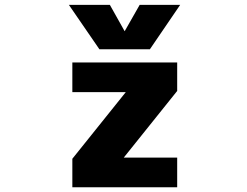

<svg xmlns="http://www.w3.org/2000/svg" viewBox="-20 -788 1040 810"><path d="M505.9 -656.2 569.3 -767.6H740.2L612.3 -580.1H399.4L270.5 -767.6H443.4ZM510.7 -399.4H285.2V-524.4H727.5V-404.3L502 -123H727.5V2H285.2V-118.2Z"/></svg>

Font: GenEi Gothic M Heavy
Style: Regular
Weight: 800
Designer: o_tamon (Modified); [Source Han Sans]
Ryoko NISHIZUKA  (kana & ideographs); Paul D. Hunt (Latin, Greek & Cyrillic); Wenl
Version: Version 1.1a;Original Version 1.004